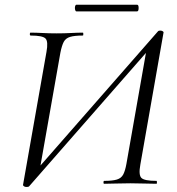

<svg xmlns="http://www.w3.org/2000/svg" viewBox="-20 -760 731 794"><path d="M88.8 13.2Q83.8 13.2 79.4 10.5Q75 7.8 75.2 4.8L172.2 -545.4Q180.2 -588.6 168.1 -600.8Q156 -613 107 -613Q103.2 -613 103.4 -619Q103.6 -625 105.6 -625Q128.8 -625 156.3 -623.5Q183.8 -622 213.4 -622Q246 -622 273.7 -623.5Q301.4 -625 322.6 -625Q324.6 -625 324.6 -619Q324.6 -613 322.6 -613Q288 -613 269.7 -607.4Q251.4 -601.8 243.5 -586.6Q235.6 -571.4 229.8 -542.4L142.8 -49.4L127.8 -53.2L633.6 -630.8Q635.6 -632.8 638.4 -633.1Q641.2 -633.4 643.6 -633.4Q648.6 -633.4 653 -630.7Q657.4 -628 656.2 -625L560.4 -79.4Q552.4 -36.4 564.8 -24.2Q577.2 -12 627 -12Q629 -12 629 -6Q629 0 627 0Q604.6 0 576.7 -1Q548.8 -2 519.2 -2Q485.8 -2 458.9 -1Q432 0 410.6 0Q407.8 0 407.9 -6Q408 -12 410.8 -12Q445.4 -12 463.6 -17.6Q481.8 -23.2 489.8 -38.8Q497.8 -54.4 502.8 -82.4L588.6 -570L605.4 -566.2L99.6 11.4Q97.6 12.4 94.9 12.8Q92.2 13.2 88.8 13.2ZM295.8 -713Q292.2 -713 290.5 -720.1Q288.8 -727.2 290.5 -733.8Q292.2 -740.4 295.8 -740.4H546.8Q551.4 -740.4 552.7 -733.8Q554 -727.2 552.7 -720.1Q551.4 -713 546.8 -713Z"/></svg>

Font: Cormorant Infant Light
Style: Italic
Weight: 300
Italic angle: -10°
Designer: Christian Thalmann (Catharsis Fonts)
Foundry: Catharsis Fonts
Version: Version 4.001